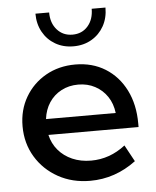

<svg xmlns="http://www.w3.org/2000/svg" viewBox="-53 -777 675 832"><g transform="rotate(-5 284.5 -361.0)"><path d="M505.9 -58.1Q415 9.8 306.2 9.8Q228.5 9.8 167 -24.4Q105.5 -58.6 69.8 -117.7Q34.2 -176.8 34.2 -251Q34.2 -321.8 66.9 -377.7Q99.6 -433.6 156.2 -465.8Q212.9 -498 284.7 -498Q358.9 -498 415.3 -462.9Q471.7 -427.7 503.2 -365Q534.7 -302.2 534.7 -219.7V-204.1H142.6Q151.4 -166 175.5 -137.5Q199.7 -108.9 236.1 -93Q272.5 -77.1 317.9 -77.1Q398.9 -77.1 466.8 -129.9ZM138.2 -273.4H441.4Q436.5 -314.5 416 -345Q395.5 -375.5 363 -392.8Q330.6 -410.2 290 -410.2Q249 -410.2 216.3 -392.8Q183.6 -375.5 163.3 -344.7Q143.1 -314 138.2 -273.4ZM437 -732.4Q437 -687.5 417.5 -652.3Q397.9 -617.2 363.5 -597.2Q329.1 -577.1 284.7 -577.1Q240.2 -577.1 205.8 -597.2Q171.4 -617.2 151.9 -652.3Q132.3 -687.5 132.3 -732.4H191.9Q191.9 -686 217.8 -657Q243.7 -627.9 284.7 -627.9Q326.2 -627.9 351.6 -657Q377 -686 377 -732.4Z"/></g></svg>

Font: Kumbh Sans Medium
Style: Regular
Weight: 500
Version: Version 1.005